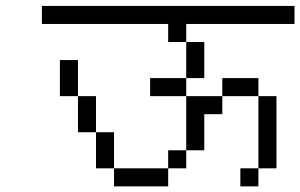

<svg xmlns="http://www.w3.org/2000/svg" viewBox="-20 -708 1040 665"><path d="M1000 -625H625V-562.5H562.5V-625H125V-687.5H1000ZM187.5 -500H250V-375H187.5ZM250 -375H312.5V-250H250ZM312.5 -250H375V-125H312.5ZM375 -125H562.5V-62.5H375ZM500 -437.5H625V-375H500ZM562.5 -187.5H625V-125H562.5ZM625 -375H750V-312.5H687.5V-187.5H625ZM625 -562.5H687.5V-437.5H625ZM750 -437.5H875V-375H750ZM812.5 -125H875V-62.5H812.5ZM875 -375H937.5V-125H875Z"/></svg>

Font: ChillBitmapSE 16px
Style: Regular
Weight: 400
Designer: Designed by Warren2060
Foundry: ChillType
Version: Version 1.000